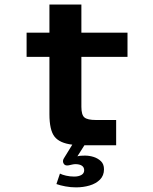

<svg xmlns="http://www.w3.org/2000/svg" viewBox="-20 -640 672 846"><path d="M315.1 185.6Q291.4 185.6 268.5 181.3Q245.6 177.1 228.6 171L244.1 124.9Q254.2 130.2 271.4 134.1Q288.7 138 306.8 138Q326.2 138 338.5 131Q350.9 124 350.9 110.1Q350.9 96.9 340.7 90.1Q330.5 83.3 312.2 83.3Q305.9 83.3 297.9 85.1Q290 86.9 282.7 88.5Q266.3 91.6 260.3 80.6Q254.2 69.7 261.2 58.1L298.6 -2.6Q243.1 -9.1 220.4 -37.8Q197.8 -66.5 197.8 -137.1V-389.5H97.2V-496H197.8V-620H338.6V-496H541.8V-389.5H338.6V-169.4Q338.6 -133.4 352.2 -122.4Q365.8 -111.3 402.2 -111.3H491.8V0H352L321 48.8Q327.9 46.8 336.4 46.2Q344.9 45.6 354.3 45.6Q373.8 45.6 392.8 51.6Q411.7 57.7 425 70.5Q438.2 83.4 438.2 106Q438.2 133.5 420.6 151.3Q403 169 374.9 177.3Q346.8 185.6 315.1 185.6Z"/></svg>

Font: Atkinson Hyperlegible Mono ExtraLight
Style: Regular
Weight: 200
Monospace: yes
Designer: Elliott Scott, Megan Eiswerth, Linus Boman, Theodore Petrosky, Letters from Sweden
Foundry: Applied Design Works, Letters from Sweden
Version: Version 2.001